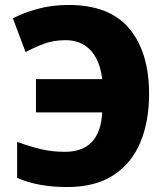

<svg xmlns="http://www.w3.org/2000/svg" viewBox="-20 -744 669 774"><path d="M245 -582Q196 -582 158.5 -568Q121 -554 83 -534L32 -670Q73 -692 131 -708Q189 -724 256 -724Q422 -724 501.5 -628.5Q581 -533 581 -365Q581 -255 546 -170.5Q511 -86 437.5 -38Q364 10 251 10Q132 10 49 -27V-172Q99 -154 143.5 -143Q188 -132 242 -132Q384 -132 392 -291H125V-425H392Q383 -502 344.5 -542Q306 -582 245 -582Z"/></svg>

Font: Noto Sans Disp ExtBd
Style: Regular
Weight: 800
Designer: Monotype Design Team
Foundry: Monotype Imaging Inc.
Version: Version 2.000;GOOG;noto-source:20170915:90ef993387c0; ttfaut